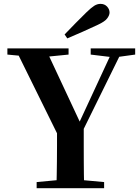

<svg xmlns="http://www.w3.org/2000/svg" viewBox="-20 -997 741 1017"><path d="M322.2 -814.5Q351.7 -844.9 381.3 -875.4Q410.8 -905.8 438.3 -932.2Q463.5 -956.6 479.5 -966.6Q495.5 -976.5 512.3 -976.5Q533.8 -976.5 547.1 -962.3Q560.3 -948.1 560.3 -930.5Q560.3 -916.4 547.7 -899.5Q535.1 -882.7 498.8 -865.9Q458.8 -846.9 418.1 -829Q377.5 -811.1 336.4 -793.6ZM174.1 0V-32.6L331.7 -47.3H371L531.5 -32.6V0ZM279 0Q280 -38.7 280.5 -71.6Q281 -104.4 281.5 -140.8Q282 -177.2 282 -224.4Q282 -271.5 282 -338.6H423.6Q423.6 -272.2 423.6 -225.1Q423.6 -177.9 423.8 -141.7Q423.9 -105.4 424.4 -72.1Q424.9 -38.7 425.9 0ZM301.1 -252.4 60.3 -740.5H220.9L416.7 -321.9H388.1L395.3 -338.3L581.8 -740.5H633.3L393 -252.4ZM19.1 -707.9V-740.5H343.2V-707.9L205.3 -694.2H165.6ZM460.4 -707.9V-740.5H696V-707.9L596.5 -694.2H573.4Z"/></svg>

Font: Noto Serif TC
Style: Regular
Weight: 200
Designer: Ryoko NISHIZUKA 西塚涼子 (kana & ideographs); Frank Grießhammer (Latin, Greek & Cyrillic); Wenlong ZHANG 张文龙 (bopomofo); San
Foundry: Adobe
Version: Version 2.001;hotconv 1.1.0;makeotfexe 2.6.0